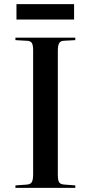

<svg xmlns="http://www.w3.org/2000/svg" viewBox="-20 -913 442 933"><path d="M55 0V-12L110 -16Q128 -17 134.5 -28Q141 -39 141 -67V-669Q141 -694 134.5 -704.5Q128 -715 107 -715L55 -718V-730H346V-718L292 -715Q275 -715 268 -704Q261 -693 261 -664V-63Q261 -37 267.5 -27Q274 -17 294 -16L346 -12V0ZM60 -818V-893H340V-818Z"/></svg>

Font: Literata 72pt Medium
Style: Regular
Weight: 500
Designer: Latin by Veronika Burian and Jose Scaglione. Greek by Irene Vlachou. Cyrillic by Vera Evstafieva.
Foundry: TypeTogether
Version: Version 3.002